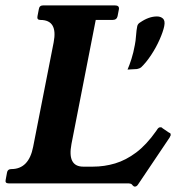

<svg xmlns="http://www.w3.org/2000/svg" viewBox="-34 -680 669 712"><path d="M593 -188Q597 -187 598 -185Q599 -183 599 -178Q598 -177 597.5 -175.5Q597 -174 595 -170L478 4Q473 12 466 12Q464 12 461.5 10.5Q459 9 455 4Q452 0 438 0H-2Q-16 0 -13 -13L-8 -40Q-6 -53 8 -53Q73 -53 89 -136L165 -523Q181 -606 116 -606Q102 -606 105 -620L110 -646Q112 -660 126 -660H392Q409 -660 407 -646L402 -620Q399 -606 383 -606H321L231 -146Q215 -62 275 -62H310Q353 -62 393 -74Q433 -86 471 -114.5Q509 -143 545 -194L549 -200Q554 -208 560 -208Q563 -208 565 -207.5Q567 -207 568 -205ZM439 -422Q446 -438 453.5 -461.5Q461 -485 466 -513Q469 -527 470.5 -548Q472 -569 475 -583Q477 -592 486 -597Q518 -619 548 -619Q562 -619 570.5 -611Q579 -603 575 -583Q571 -563 558 -533.5Q545 -504 526.5 -476Q508 -448 489 -430Q484 -426 474 -424Z"/></svg>

Font: Young Serif Light
Style: Italic
Weight: 300
Italic angle: -10.979°
Designer: Bastien Sozeau
Foundry: NBR — Bastien Sozeau
Version: Version 5.001